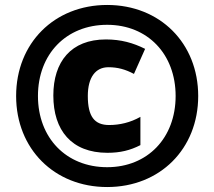

<svg xmlns="http://www.w3.org/2000/svg" viewBox="-20 -744 864 774"><path d="M412 10C625 10 779 -144 779 -357C779 -570 625 -724 412 -724C199 -724 45 -570 45 -357C45 -144 199 10 412 10ZM412 -70C247 -70 133 -188 133 -357C133 -526 247 -644 412 -644C575 -644 688 -526 688 -357C688 -188 575 -70 412 -70ZM413 -128C465 -128 505 -138 546 -159V-273C506 -250 462 -240 420 -240C361 -240 334 -274 334 -357C334 -432 365 -473 417 -473C455 -473 486 -464 520 -446L565 -547C517 -571 468 -585 407 -585C266 -585 195 -495 195 -359C195 -219 268 -128 413 -128Z"/></svg>

Font: Noto Sans UI Black
Style: Italic
Weight: 900
Italic angle: -372°
Designer: Monotype Design Team
Foundry: Monotype Imaging Inc.
Version: Version 1.901